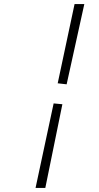

<svg xmlns="http://www.w3.org/2000/svg" viewBox="-20 -712 488 945"><path d="M308 -297 264 -302 347 -692H395ZM155 213 244 -203 287 -199 203 213Z"/></svg>

Font: Lovers Quarrel
Style: Regular
Weight: 400
Designer: Robert E. Leuschke
Foundry: Robert E. Leuschke
Version: Version 1.010; ttfautohint (v1.8.3)